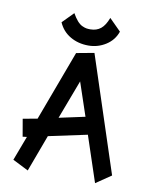

<svg xmlns="http://www.w3.org/2000/svg" viewBox="-96 -959 841 1043"><g transform="rotate(10 324.5 -437.0)"><path d="M330.1 -806.2Q317.4 -806.2 307.9 -807.9Q298.3 -809.6 284.7 -815.9Q271 -822.3 257.3 -837.9Q243.7 -853.5 230 -877.9L169.9 -816.9Q190.9 -769 234.9 -743.4Q278.8 -717.8 335 -717.8Q387.2 -717.8 430.9 -745.6Q474.6 -773.4 491.2 -821.8L426.8 -886.2Q411.1 -843.8 387.9 -825Q364.7 -806.2 330.1 -806.2ZM375 -684.1 276.9 -666 132.8 -278.8 53.2 -264.2 69.8 -168 92.8 -170.9 42 -36.1 128.9 7.8 204.1 -194.8 417 -240.2 501 12.2 585 -44.9ZM244.1 -303.2 325.2 -518.1 387.2 -334Z"/></g></svg>

Font: Comic Neue Angular
Style: Bold
Weight: 700
Designer: Craig Rozynski
Foundry: Craig Rozynski
Version: Version 2.003